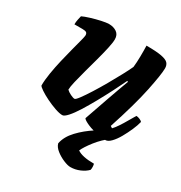

<svg xmlns="http://www.w3.org/2000/svg" viewBox="-165 -619 884 938"><g transform="rotate(30 277.0 -150.0)"><path d="M204 0Q188 0 162 -9Q136 -18 109.5 -31Q83 -44 64.5 -56.5Q46 -69 44 -75Q44 -106 50.5 -145.5Q57 -185 66.5 -225.5Q76 -266 85.5 -302Q95 -338 101.5 -363Q108 -388 108 -394Q108 -405 102 -409.5Q96 -414 79 -414H34Q34 -428 37 -442Q40 -456 42 -464Q56 -471 83.5 -479.5Q111 -488 138.5 -494Q166 -500 180 -500Q206 -500 224 -487.5Q242 -475 242 -449Q242 -431 234.5 -397Q227 -363 216 -322.5Q205 -282 194 -242Q183 -202 175.5 -170Q168 -138 168 -123Q177 -114 192.5 -106.5Q208 -99 216 -99Q222 -99 238 -120.5Q254 -142 275.5 -176Q297 -210 319 -248.5Q341 -287 359.5 -321.5Q378 -356 388 -378Q391 -404 391.5 -439Q392 -474 391 -500Q447 -500 476 -494.5Q505 -489 515 -478Q525 -467 525 -449Q525 -415 505 -318.5Q485 -222 436 -73L447 -66Q457 -76 470.5 -96Q484 -116 497 -139Q510 -162 520 -178Q529 -178 540.5 -173Q552 -168 554 -163Q549 -142 537 -114.5Q525 -87 510 -60.5Q495 -34 478.5 -17Q462 0 448 0Q418 0 387 -8Q356 -16 334.5 -26.5Q313 -37 310 -44L357 -179Q369 -214 381.5 -248Q394 -282 401 -301L396 -304Q380 -270 359 -229Q338 -188 315.5 -147.5Q293 -107 272 -73.5Q251 -40 233 -20Q215 0 204 0ZM365 200Q350 200 326 190Q302 180 281.5 164Q261 148 256 129Q264 88 299 51Q334 14 378 -14L468 -18Q431 9 402 46Q373 83 362 108Q390 128 457 128Q459 134 459.5 144Q460 154 458 162Q443 178 417.5 189Q392 200 365 200Z"/></g></svg>

Font: Texturina 72pt 72pt Black
Style: Italic
Weight: 900
Italic angle: -11°
Designer: Guillermo Torres Carreño
Foundry: Omnibus-Type
Version: Version 1.002; ttfautohint (v1.8.3)